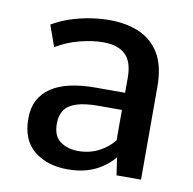

<svg xmlns="http://www.w3.org/2000/svg" viewBox="-67 -607 685 683"><g transform="rotate(10 276.0 -265.5)"><path d="M220.2 9.3Q145.5 9.3 98.4 -29.1Q51.3 -67.4 51.3 -145Q51.3 -183.1 65.9 -211.2Q80.6 -239.3 108.4 -257.8Q136.2 -276.4 176.3 -285.4Q216.3 -294.4 267.1 -294.4H374.5V-349.1Q374.5 -406.7 347.2 -432.4Q319.8 -458 266.6 -458Q229.5 -458 183.3 -446.3Q137.2 -434.6 97.7 -410.6L70.3 -487.3Q100.1 -504.9 134.3 -516.4Q168.5 -527.8 204.6 -533.7Q240.7 -539.6 276.4 -539.6Q336.9 -539.6 383.8 -519.3Q430.7 -499 457.3 -454.3Q483.9 -409.7 483.9 -335V0H395.5L386.2 -63Q366.2 -40 341.8 -23.9Q317.4 -7.8 287.4 0.7Q257.3 9.3 220.2 9.3ZM245.1 -61.5Q287.1 -61.5 320.1 -78.9Q353 -96.2 374 -122.6V-232.4H289.6Q241.7 -232.4 211.9 -223.1Q182.1 -213.9 168.2 -194.6Q154.3 -175.3 154.3 -145Q154.3 -99.1 181.2 -80.3Q208 -61.5 245.1 -61.5Z"/></g></svg>

Font: Comme Medium
Style: Regular
Weight: 500
Version: Version 1.000;gftools[0.9.27]